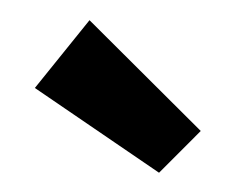

<svg xmlns="http://www.w3.org/2000/svg" viewBox="-31 -850 351 284"><g transform="rotate(5 145.0 -708.0)"><path d="M213.9 -600.1 20 -709 91.8 -815.9 270 -667Z"/></g></svg>

Font: Zantroke
Style: Regular
Weight: 500
Foundry: gluk
Version: Version 0.36